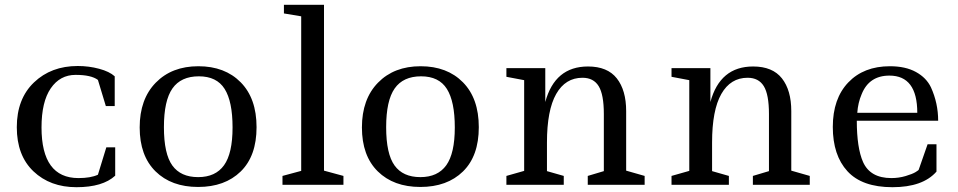

<svg xmlns="http://www.w3.org/2000/svg" viewBox="-20 -770 3990 800"><path d="M460 -156V-38Q408 10 298.5 10Q189 10 119.5 -56Q50 -122 50 -240Q50 -358 121.5 -426.5Q193 -495 304 -495Q350 -495 393 -483.5Q436 -472 458 -452V-328H421L388 -437Q360 -458 295 -458Q230 -458 191.5 -402Q153 -346 153 -239Q153 -28 307 -28Q358 -28 388 -42L423 -156Z M949 -239Q949 -347 916 -399.5Q883 -452 808.5 -452Q734 -452 698.5 -401.5Q663 -351 663 -240Q663 -129 698 -80.5Q733 -32 805.5 -32Q878 -32 913.5 -81.5Q949 -131 949 -239ZM562 -239Q562 -357 629 -425.5Q696 -494 806.5 -494Q917 -494 983 -427Q1049 -360 1049 -240Q1049 -120 983 -55.5Q917 9 805.5 9Q694 9 628 -56Q562 -121 562 -239Z M1163 -750H1330V-59L1411 -37V0H1157V-37L1235 -58V-702L1163 -714Z M1875 -239Q1875 -347 1842 -399.5Q1809 -452 1734.5 -452Q1660 -452 1624.5 -401.5Q1589 -351 1589 -240Q1589 -129 1624 -80.5Q1659 -32 1731.5 -32Q1804 -32 1839.5 -81.5Q1875 -131 1875 -239ZM1488 -239Q1488 -357 1555 -425.5Q1622 -494 1732.5 -494Q1843 -494 1909 -427Q1975 -360 1975 -240Q1975 -120 1909 -55.5Q1843 9 1731.5 9Q1620 9 1554 -56Q1488 -121 1488 -239Z M2090 -486H2252V-345Q2292 -493 2430 -493Q2511 -493 2550 -443.5Q2589 -394 2589 -307V-59L2666 -37V0H2429V-37L2496 -57V-295Q2496 -376 2474.5 -411Q2453 -446 2407 -446Q2336 -446 2297.5 -378.5Q2259 -311 2259 -176V-57L2329 -37V0H2090V-37L2164 -58V-436L2090 -450Z M2778 -486H2940V-345Q2980 -493 3118 -493Q3199 -493 3238 -443.5Q3277 -394 3277 -307V-59L3354 -37V0H3117V-37L3184 -57V-295Q3184 -376 3162.5 -411Q3141 -446 3095 -446Q3024 -446 2985.5 -378.5Q2947 -311 2947 -176V-57L3017 -37V0H2778V-37L2852 -58V-436L2778 -450Z M3882 -169V-55Q3825 10 3698.5 10Q3572 10 3511 -56.5Q3450 -123 3450 -241Q3450 -359 3514.5 -426.5Q3579 -494 3688 -494Q3753 -494 3796.5 -470Q3840 -446 3859 -406Q3889 -340 3889 -267H3550Q3550 -154 3576 -95Q3606 -28 3694 -28Q3725 -28 3753.5 -36.5Q3782 -45 3795 -53Q3808 -61 3808 -63L3845 -169ZM3686 -455Q3601 -455 3570 -377Q3555 -342 3552 -300H3802Q3802 -455 3686 -455Z"/></svg>

Font: Ledger
Style: Regular
Weight: 400
Designer: Denis Masharov
Foundry: Denis Masharov
Version: 1.001